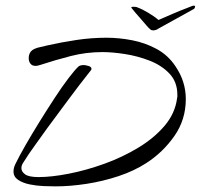

<svg xmlns="http://www.w3.org/2000/svg" viewBox="-20 -635 713 682"><path d="M178 27Q160 27 135 26Q110 25 85.5 20Q61 15 44.5 4Q28 -7 28 -26Q28 -38 34 -51Q48 -80 71 -120Q94 -160 121 -203.5Q148 -247 174.5 -287.5Q201 -328 223.5 -357.5Q246 -387 259 -399Q263 -402 268 -403Q273 -404 277 -404Q282 -404 293.5 -401Q305 -398 305 -390Q305 -387 301 -383Q262 -334 224 -282.5Q186 -231 148 -180Q127 -150 105 -120Q83 -90 63 -58Q56 -48 56 -38Q56 -25 69.5 -15.5Q83 -6 117 -6Q163 -6 224.5 -18Q286 -30 350 -53Q414 -76 470.5 -110Q527 -144 564.5 -188Q602 -232 609 -286Q610 -289 610 -292Q610 -295 610 -298Q610 -344 582 -373.5Q554 -403 511.5 -419.5Q469 -436 424 -443Q379 -450 344 -450Q286 -450 231.5 -436Q177 -422 122 -404Q118 -403 114.5 -402Q111 -401 106 -401Q94 -401 88 -409Q82 -417 82 -428Q82 -453 104 -462Q113 -466 124 -468Q135 -470 145 -473Q198 -485 251.5 -493Q305 -501 358 -501Q403 -501 449.5 -492Q496 -483 536.5 -461Q577 -439 603 -400Q640 -346 640 -283Q640 -210 599.5 -152Q559 -94 500 -56Q457 -28 401.5 -9.5Q346 9 287.5 18Q229 27 178 27ZM525 -527Q518 -527 514 -530.5Q510 -534 506 -538Q495 -550 483.5 -564Q472 -578 460 -591Q456 -596 451 -602Q446 -608 446 -609Q448 -611 453 -611Q457 -611 462 -610.5Q467 -610 472 -607Q484 -603 506 -590Q528 -577 543 -564Q568 -575 596 -587Q624 -599 643 -606Q651 -609 658 -612Q665 -615 668 -615Q673 -615 673 -611Q673 -610 671.5 -606.5Q670 -603 663 -600Q658 -597 640.5 -587.5Q623 -578 602.5 -566.5Q582 -555 564.5 -545.5Q547 -536 542 -533Q537 -529 531 -528Q530 -528 528.5 -527.5Q527 -527 525 -527Z"/></svg>

Font: Caramel
Style: Regular
Weight: 400
Designer: Robert E. Leuschke
Foundry: Robert E. Leuschke
Version: Version 1.010